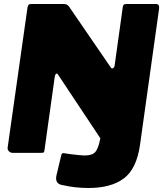

<svg xmlns="http://www.w3.org/2000/svg" viewBox="-20 -762 813 957"><path d="M757 -742Q776 -742 773 -719L678 -41Q661 80 597 127.5Q533 175 422 175Q388 175 356 171.5Q324 168 294 161Q253 156 261 114L284 17Q286 6 290 3Q294 0 302 2Q312 4 332 6.5Q352 9 372 11Q392 13 401 13Q441 13 455.5 -5Q470 -23 478 -63L480 -73L268 -392Q264 -397 259.5 -394Q255 -391 253 -380L202 -16Q201 -4 197.5 -2Q194 0 180 0H44Q33 0 25 -7.5Q17 -15 18 -26L117 -724Q119 -734 122.5 -738Q126 -742 137 -742H297Q310 -742 317.5 -736Q325 -730 331 -719L532 -426Q537 -418 544 -422.5Q551 -427 552 -440L592 -727Q594 -737 597.5 -739.5Q601 -742 612 -742H757Z"/></svg>

Font: Libre Franklin Thin Black
Style: Italic
Weight: 900
Italic angle: -8°
Version: Version 2.000